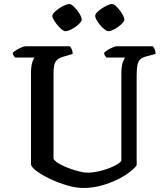

<svg xmlns="http://www.w3.org/2000/svg" viewBox="-20 -934 827 954"><path d="M394 0Q357 0 313 -13Q269 -26 229 -45Q189 -64 162.5 -83.5Q136 -103 134 -117V-568Q134 -605 140.5 -624.5Q147 -644 152 -648H55Q52 -653 48 -657.5Q44 -662 43 -671Q49 -678 61.5 -685.5Q74 -693 87 -698.5Q100 -704 106 -704H327Q332 -699 336.5 -689.5Q341 -680 341 -666L297 -653Q275 -647 264 -637Q253 -627 249.5 -610.5Q246 -594 246 -567V-144Q255 -131 276.5 -119Q298 -107 324 -97.5Q350 -88 374.5 -82Q399 -76 414 -76Q445 -76 480 -85Q515 -94 543.5 -107.5Q572 -121 583 -134V-568Q583 -606 590.5 -625.5Q598 -645 602 -648H509Q505 -652 501.5 -657.5Q498 -663 497 -671Q503 -678 515 -685.5Q527 -693 540 -698.5Q553 -704 559 -704H739Q744 -699 748.5 -689.5Q753 -680 753 -666L708 -654Q688 -649 677.5 -639.5Q667 -630 663 -611.5Q659 -593 659 -559V-113Q650 -99 625 -79.5Q600 -60 563.5 -42Q527 -24 483.5 -12Q440 0 394 0ZM518 -779Q511 -779 500 -787.5Q489 -796 478 -809Q467 -822 460 -834.5Q453 -847 453 -855Q453 -863 462.5 -873Q472 -883 486.5 -892.5Q501 -902 514.5 -908Q528 -914 536 -914Q544 -914 554.5 -905Q565 -896 575 -883Q585 -870 591.5 -857Q598 -844 598 -836Q598 -829 589 -819.5Q580 -810 567 -800.5Q554 -791 540.5 -785Q527 -779 518 -779ZM305 -779Q298 -779 287 -787.5Q276 -796 265.5 -809Q255 -822 247.5 -834.5Q240 -847 240 -855Q240 -863 250 -873Q260 -883 274 -892.5Q288 -902 302 -908Q316 -914 324 -914Q332 -914 342 -905.5Q352 -897 362.5 -884Q373 -871 379.5 -858Q386 -845 386 -836Q386 -829 377 -819.5Q368 -810 355 -800.5Q342 -791 328 -785Q314 -779 305 -779Z"/></svg>

Font: Texturina 12pt Medium
Style: Regular
Weight: 500
Designer: Guillermo Torres Carreño
Foundry: Omnibus-Type
Version: Version 1.002